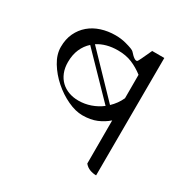

<svg xmlns="http://www.w3.org/2000/svg" viewBox="-163 -761 1005 1021"><g transform="rotate(30 340.0 -250.5)"><path d="M558 111Q538 111 519 104Q500 97 486 80V-185Q458 -160 421 -144.5Q384 -129 334 -129Q292 -129 243 -152Q194 -175 152 -212Q110 -249 82 -295Q54 -341 54 -387Q54 -435 71.5 -472Q89 -509 119 -534.5Q149 -560 189.5 -573Q230 -586 276 -586Q310 -586 340 -578Q389 -565 396 -556Q431 -516 444 -526Q448 -528 486 -612L484 -611H560ZM277 -186Q315 -186 351 -198.5Q387 -211 417 -234L184 -474Q157 -450 142 -415.5Q127 -381 127 -336Q127 -300 138.5 -272Q150 -244 170 -225Q190 -206 217.5 -196Q245 -186 277 -186ZM486 -465Q451 -492 413.5 -507.5Q376 -523 327 -523Q255 -523 204 -490L435 -250Q451 -265 464 -283Q477 -301 486 -321Z"/></g></svg>

Font: lkorean15
Style: Book
Weight: 400
Designer: Jelle Bosma - Monotype Design Team
Foundry: Monotype Imaging Inc.
Version: Version 2.003